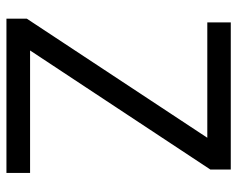

<svg xmlns="http://www.w3.org/2000/svg" viewBox="-92 -662 754 611"><g transform="rotate(90 285.5 -357.0)"><path d="M530.8 0H40V-64.9L418.9 -639.2H51.8V-713.9H520V-648.9L141.1 -75.2H530.8Z"/></g></svg>

Font: OpenSans-Regular
Style: Regular
Weight: 400
Foundry: Ascender Corporation
Version: Version 1.10